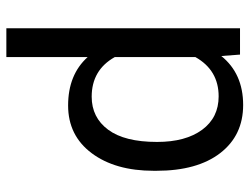

<svg xmlns="http://www.w3.org/2000/svg" viewBox="-110 -468 781 601"><g transform="rotate(90 280.5 -167.5)"><path d="M514.6 -258.3Q514.6 -137.7 459.5 -64Q404.3 9.8 310.1 9.8Q213.9 9.8 158.7 -51.3V203.1H68.4V-528.3H150.9L155.3 -469.7Q210.4 -538.1 308.6 -538.1Q403.8 -538.1 459.2 -466.3Q514.6 -394.5 514.6 -266.6ZM424.3 -268.6Q424.3 -357.9 386.2 -409.7Q348.1 -461.4 281.7 -461.4Q199.7 -461.4 158.7 -388.7V-136.2Q199.2 -64 282.7 -64Q347.7 -64 386 -115.5Q424.3 -167 424.3 -268.6Z"/></g></svg>

Font: SteelSelectRoboto
Style: Roboto-Regular
Weight: 400
Designer: Google
Version: Version 2.137; 2017